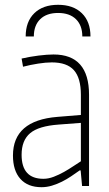

<svg xmlns="http://www.w3.org/2000/svg" viewBox="-20 -775 456 800"><path d="M153 5Q96 5 65 -29.5Q34 -64 34 -127Q34 -273 219 -288L317 -296V-380Q317 -450 288 -482.5Q259 -515 196 -515Q171 -515 139 -510Q107 -505 76 -497L70 -531Q105 -539 141 -543.5Q177 -548 203 -548Q351 -548 351 -380V0H322L316 -65H312Q295 -53 276.5 -40.5Q258 -28 238 -18Q218 -8 196.5 -1.5Q175 5 153 5ZM161 -30Q182 -30 204 -38.5Q226 -47 246.5 -58.5Q267 -70 285.5 -82.5Q304 -95 317 -103V-263L225 -256Q141 -250 105.5 -220Q70 -190 70 -130Q70 -30 161 -30ZM87 -623Q87 -685 123 -720Q159 -755 222 -755Q285 -755 321 -720Q357 -685 357 -623H323Q323 -669 296.5 -695Q270 -721 222 -721Q174 -721 147.5 -695Q121 -669 121 -623Z"/></svg>

Font: Encode Sans Compressed
Style: Thin
Weight: 100
Designer: Pablo Impallari, Andres Torresi
Foundry: Pablo Impallari, Andres Torresi
Version: Version 1.000; ttfautohint (v1.00) -l 8 -r 50 -G 200 -x 14 -